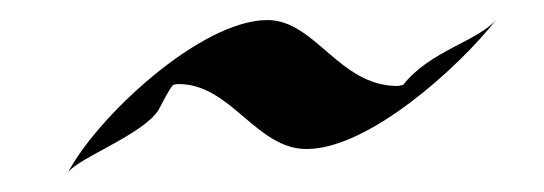

<svg xmlns="http://www.w3.org/2000/svg" viewBox="-20 -453 570 201"><path d="M500 -433C481 -410 430 -400 402 -364C400 -364 398 -363 396 -363C335 -363 310 -432 260 -432C190 -432 81 -330 51 -272C60 -287 130 -312 146 -338C151 -347 155 -356 161 -364C164 -365 166 -365 167 -365C222 -365 248 -297 301 -297C366 -297 461 -383 500 -433Z"/></svg>

Font: Fondamento
Style: Regular
Weight: 400
Designer: Astigmatic (AOETI)
Foundry: Astigmatic (AOETI)
Version: Version 1.001